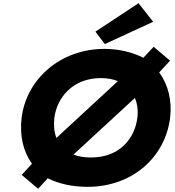

<svg xmlns="http://www.w3.org/2000/svg" viewBox="-20 -1143 1087 1190"><path d="M114.6 -59 216.1 27 275.9 -38C344.3 -4 427.9 15 522.3 15C803.8 15 1004.7 -172 1034.3 -413C1047.7 -522 1020.8 -620 966.8 -694L1033.8 -767L932.4 -853L868.5 -785C799 -820 716.8 -840 627.2 -840C355.5 -840 143.7 -654 114.1 -413C100.5 -302 124.3 -203 178.1 -128ZM317.1 -413C332.2 -536 429.6 -659 605 -659C646.2 -659 681.6 -652 710.4 -640L329.6 -288C314.9 -326 311.8 -370 317.1 -413ZM831.3 -413C816.2 -290 726.1 -167 544.6 -167C501 -167 465.5 -173 435.5 -185L816.2 -536C832.1 -498 836.5 -455 831.3 -413ZM571.4 -947 629.7 -870 929.4 -1008 838.7 -1123Z"/></svg>

Font: Hussar
Style: BdSuprExtOblOne
Weight: 700
Foundry: Cannot Into Space Fonts
Version: Version 2.00